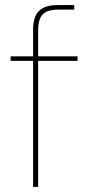

<svg xmlns="http://www.w3.org/2000/svg" viewBox="-20 -740 353 760"><path d="M111 0V-623Q111 -654 120 -675.5Q129 -697 150.5 -708.5Q172 -720 209 -720H274V-702H212Q168 -702 149.5 -683.5Q131 -665 131 -619V0ZM22 -499V-517H287V-499Z"/></svg>

Font: DM Sans 11pt Thin
Style: Regular
Weight: 250
Version: Version 4.004;gftools[0.9.30]